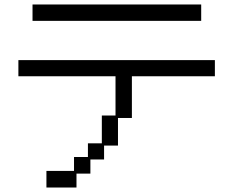

<svg xmlns="http://www.w3.org/2000/svg" viewBox="-20 -746 1040 856"><path d="M125 -726H877V-653H125ZM310 16V-46H372V-107H434V-231H495V-406H62V-478H938V-406H568V-220H506V-97H444V-35H383V28H321V90H187V16Z"/></svg>

Font: DotGothic16
Style: Regular
Weight: 400
Designer: Fontworks Inc.
Foundry: Fontworks Inc.
Version: Version 1.100